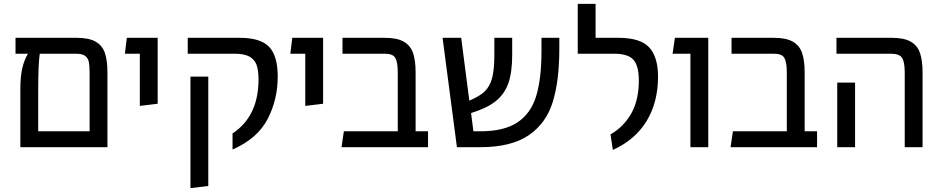

<svg xmlns="http://www.w3.org/2000/svg" viewBox="-20 -759 4857 990"><path d="M534 -385V0H85V-300Q85 -363 94.5 -405.5Q104 -448 124 -482H60V-564H375Q439 -564 473.5 -544Q508 -524 521 -485.5Q534 -447 534 -385ZM442 -82V-385Q442 -422 437.5 -441.5Q433 -461 418 -471.5Q403 -482 371 -482H185Q177 -427 177 -294V-82Z M701 -482H624L634 -564H793V-224L701 -213Z M1179 -71Q1313 -159 1313 -350Q1313 -396 1303 -424Q1293 -452 1266.5 -467Q1240 -482 1190 -482H948V-564H1217Q1323 -564 1367.5 -517.5Q1412 -471 1412 -364Q1412 -245 1359.5 -144.5Q1307 -44 1179 12ZM962 -364H1054V200L962 211Z M1554 -482H1477L1487 -564H1646V-224L1554 -213Z M2187 -82V0H1741L1753 -82H2031V-385Q2031 -438 2018.5 -460Q2006 -482 1965 -482H1746V-564H1964Q2027 -564 2061.5 -544.5Q2096 -525 2109.5 -486.5Q2123 -448 2123 -385V-82Z M2864 -564V-506Q2864 -343 2830 -233Q2796 -123 2706 -61.5Q2616 0 2454 0H2336L2262 -564H2358L2400 -240Q2452 -262 2478.5 -287Q2505 -312 2517 -355Q2529 -398 2529 -476V-564H2621V-476Q2621 -386 2601 -329.5Q2581 -273 2535.5 -237Q2490 -201 2409 -176L2421 -82H2457Q2580 -82 2649 -128.5Q2718 -175 2745 -264.5Q2772 -354 2772 -497V-564Z M3128 -66Q3196 -105 3235 -174Q3274 -243 3274 -344Q3274 -419 3246.5 -450.5Q3219 -482 3146 -482H2959V-739H3051V-564H3168Q3283 -564 3328 -514Q3373 -464 3373 -364Q3373 -231 3313.5 -134Q3254 -37 3140 14Z M3540 -482H3448L3460 -564H3632V0H3540Z M4193 -82V0H3747L3759 -82H4037V-385Q4037 -438 4024.5 -460Q4012 -482 3971 -482H3752V-564H3970Q4033 -564 4067.5 -544.5Q4102 -525 4115.5 -486.5Q4129 -448 4129 -385V-82Z M4645 -385Q4645 -440 4631 -461Q4617 -482 4572 -482H4293V-564H4578Q4641 -564 4675.5 -544.5Q4710 -525 4723.5 -486.5Q4737 -448 4737 -385V0H4645ZM4297 -333H4389V0H4297Z"/></svg>

Font: Fira GO
Style: Regular
Weight: 400
Designer: Carrois Corporate
Foundry: Carrois Corporate GbR
Version: Version 0.300